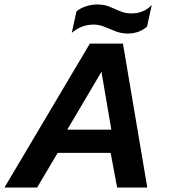

<svg xmlns="http://www.w3.org/2000/svg" viewBox="-40 -839 773 859"><path d="M532 -689Q503 -689 477 -699Q451 -709 427.5 -719Q404 -729 379 -729Q324 -729 281 -692L302 -788Q319 -802 344 -810.5Q369 -819 395 -819Q426 -819 450 -809Q474 -799 497 -789Q520 -779 548 -779Q604 -779 639 -817L618 -721Q606 -708 583 -698.5Q560 -689 532 -689ZM-20 0 362 -644H510L619 0H484L455 -155H218L126 0ZM261 -259H458L414 -518Z"/></svg>

Font: Kanit Medium
Style: Italic
Weight: 500
Italic angle: -12°
Designer: Katatrad Team
Foundry: CadsonDemak
Version: Version 2.000; ttfautohint (v1.8.3)